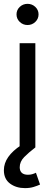

<svg xmlns="http://www.w3.org/2000/svg" viewBox="-26 -764 278 995"><path d="M75.7 0V-540H157.2V0ZM103.5 210.9Q57.6 210.9 25.9 187.3Q-5.9 163.6 -5.9 118.2Q-5.9 82 16.8 49.6Q39.6 17.1 83 -11.2L157.2 0Q122.6 26.4 99.4 50Q76.2 73.7 76.2 103Q76.2 121.6 86.9 131.6Q97.7 141.6 118.7 141.6Q130.9 141.6 141.1 138.7Q151.4 135.7 160.2 131.3L181.6 192.4Q168 198.7 148.4 204.8Q128.9 210.9 103.5 210.9ZM116.7 -634.3Q93.3 -634.3 76.4 -650.4Q59.6 -666.5 59.6 -689.5Q59.6 -712.4 76.4 -728.3Q93.3 -744.1 116.7 -744.1Q140.1 -744.1 157 -728.3Q173.8 -712.4 173.8 -689.5Q173.8 -666.5 157 -650.4Q140.1 -634.3 116.7 -634.3Z"/></svg>

Font: V-Inter
Style: Regular-375
Weight: 375
Designer: Rasmus Andersson
Foundry: rsms
Version: Version 4.000;git-4146feb